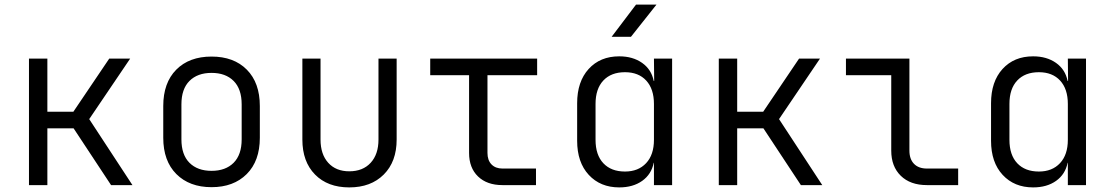

<svg xmlns="http://www.w3.org/2000/svg" viewBox="-20 -805 4840 835"><path d="M106 0V-550H186V-319H299L455 -550H546L368 -287L556 0H463L300 -247H186V0Z M900 9Q804 9 747 -48Q690 -105 690 -206V-344Q690 -445 746.5 -502Q803 -559 900 -559Q997 -559 1053.5 -502Q1110 -445 1110 -344V-206Q1110 -105 1053 -48Q996 9 900 9ZM900 -62Q961 -62 996 -97Q1031 -132 1031 -199V-351Q1031 -418 996 -453Q961 -488 900 -488Q839 -488 804 -453Q769 -418 769 -351V-199Q769 -132 804 -97Q839 -62 900 -62Z M1499 10Q1405 10 1350 -46Q1295 -102 1295 -198V-550H1374V-198Q1374 -134 1407.5 -97Q1441 -60 1499 -60Q1558 -60 1592 -97Q1626 -134 1626 -198V-550H1705V-198Q1705 -102 1649 -46Q1593 10 1499 10Z M2165 0Q2098 0 2059 -37.5Q2020 -75 2020 -140V-478H1851V-550H2316V-478H2100V-140Q2100 -108 2117.5 -90Q2135 -72 2165 -72H2311V0Z M2640 -645 2746 -785H2835L2724 -645ZM2673 10Q2591 10 2540.5 -44.5Q2490 -99 2490 -193V-356Q2490 -450 2540 -505Q2590 -560 2673 -560Q2732 -560 2772.5 -531.5Q2813 -503 2823 -453H2825L2824 -550H2903V0H2824V-97H2823Q2813 -47 2773 -18.5Q2733 10 2673 10ZM2698 -59Q2756 -59 2790 -95.5Q2824 -132 2824 -197V-353Q2824 -418 2790.5 -454.5Q2757 -491 2698 -491Q2638 -491 2604 -455Q2570 -419 2570 -353V-197Q2570 -131 2604 -95Q2638 -59 2698 -59Z M3106 0V-550H3186V-319H3299L3455 -550H3546L3368 -287L3556 0H3463L3300 -247H3186V0Z M4011 0Q3939 0 3897.5 -40.5Q3856 -81 3856 -150V-478H3659V-550H3935V-150Q3935 -113 3955 -92.5Q3975 -72 4011 -72H4147V0Z M4473 10Q4391 10 4340.5 -44.5Q4290 -99 4290 -193V-356Q4290 -450 4340 -505Q4390 -560 4473 -560Q4532 -560 4572.5 -531.5Q4613 -503 4623 -453H4625L4624 -550H4703V0H4624V-97H4623Q4613 -47 4573 -18.5Q4533 10 4473 10ZM4498 -59Q4556 -59 4590 -95.5Q4624 -132 4624 -197V-353Q4624 -418 4590.5 -454.5Q4557 -491 4498 -491Q4438 -491 4404 -455Q4370 -419 4370 -353V-197Q4370 -131 4404 -95Q4438 -59 4498 -59Z"/></svg>

Font: JetBrains Mono NL Light
Style: Regular
Weight: 300
Monospace: yes
Designer: Philipp Nurullin, Konstantin Bulenkov
Foundry: JetBrains
Version: Version 2.305; ttfautohint (v1.8.4.7-5d5b)